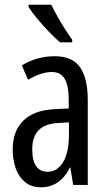

<svg xmlns="http://www.w3.org/2000/svg" viewBox="-20 -786 456 816"><path d="M213 -547Q289 -547 321 -499Q353 -451 353 -362V0H291L279 -74H277Q235 10 154 10Q113 10 86 -12.5Q59 -35 46.5 -71.5Q34 -108 34 -150Q34 -230 80 -274Q126 -318 211 -322L272 -325V-360Q272 -422 255 -451Q238 -480 200 -480Q156 -480 99 -447L73 -508Q136 -547 213 -547ZM225 -263Q117 -257 117 -152Q117 -103 134 -79.5Q151 -56 182 -56Q224 -56 248.5 -97.5Q273 -139 273 -212V-266ZM198 -766Q209 -743 224.5 -715.5Q240 -688 256.5 -662Q273 -636 287 -617V-606H235Q215 -623 188.5 -650.5Q162 -678 138 -707Q114 -736 101 -757V-766Z"/></svg>

Font: Noto Sans Myanmar ExtraCondensed
Style: Regular
Weight: 400
Width: 2
Designer: Monotype Design Team
Foundry: Monotype Imaging Inc.
Version: Version 2.107; ttfautohint (v1.8.4.7-5d5b)